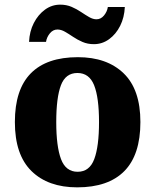

<svg xmlns="http://www.w3.org/2000/svg" viewBox="-20 -796 668 826"><path d="M312 10Q187 10 115.5 -60Q44 -130 44 -271Q44 -411 112.5 -480.5Q181 -550 315 -550Q440 -550 512 -480.5Q584 -411 584 -271Q584 -130 515 -60Q446 10 312 10ZM314 -57Q365 -57 385.5 -111.5Q406 -166 406 -271Q406 -376 385 -429Q364 -482 313 -482Q262 -482 242 -429Q222 -376 222 -271Q222 -166 242.5 -111.5Q263 -57 314 -57ZM384 -606Q357 -606 335 -615.5Q313 -625 294.5 -637.5Q276 -650 259.5 -659.5Q243 -669 227 -669Q208 -669 194.5 -652.5Q181 -636 178 -616H105Q107 -661 125.5 -697Q144 -733 173.5 -754.5Q203 -776 239 -776Q266 -776 288 -766.5Q310 -757 328.5 -744.5Q347 -732 363.5 -722.5Q380 -713 395 -713Q414 -713 427.5 -729.5Q441 -746 444 -766H517Q515 -721 497 -685Q479 -649 449.5 -627.5Q420 -606 384 -606Z"/></svg>

Font: Noto Serif Lao ExtraBold
Style: Regular
Weight: 800
Designer: Monotype Design Team
Foundry: Monotype Imaging Inc.
Version: Version 2.003; ttfautohint (v1.8.4.7-5d5b)